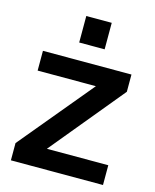

<svg xmlns="http://www.w3.org/2000/svg" viewBox="-111 -806 714 882"><g transform="rotate(15 246.5 -365.0)"><path d="M189 -604V-730H310V-604ZM26 -82 315 -430H38V-524H459V-442L172 -94H464V0H26Z"/></g></svg>

Font: Raleway-v4020
Style: Bold
Weight: 700
Designer: Matt McInerney, Pablo Impallari, Rodrigo Fuenzalida
Foundry: Matt McInerney, Pablo Impallari, Rodrigo Fuenzalida
Version: Version 4.020;PS 004.020;hotconv 1.0.88;makeotf.lib2.5.64775